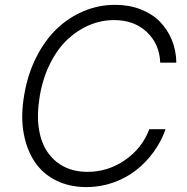

<svg xmlns="http://www.w3.org/2000/svg" viewBox="-20 -757 766 787"><path d="M702.8 -500H636.7Q634.2 -576 582.2 -625.4Q530.2 -674.7 447.4 -674.7Q394.9 -674.7 345.5 -653.8Q296.2 -632.8 255.1 -593.8Q214.1 -554.7 184.3 -494.3Q154.5 -433.9 142.4 -359.7Q130.3 -284.8 139.7 -227.3Q149.1 -169.7 176.7 -131Q204.2 -92.3 245.4 -72.4Q286.6 -52.6 338.1 -52.6Q423.7 -52.6 493.6 -101.7Q563.6 -150.9 592 -227.3H658.7Q641 -177.2 609.6 -133.9Q578.1 -90.6 536.8 -58.6Q495.4 -26.6 443.2 -8.3Q391 9.9 334.9 9.9Q265.6 9.9 211.1 -16.7Q156.6 -43.3 123 -92.7Q89.5 -142 76.9 -211.6Q64.3 -281.2 79.2 -367.5Q93 -451 127.7 -520.4Q162.3 -589.8 211.1 -637.3Q259.9 -684.7 321.9 -710.9Q383.9 -737.2 451.7 -737.2Q508.9 -737.2 556.1 -718.9Q603.3 -700.6 634.9 -668.7Q666.5 -636.7 684.3 -593.4Q702.1 -550.1 702.8 -500Z"/></svg>

Font: Karasuma Gothic
Style: Light Italic
Weight: 300
Italic angle: 9.39998°
Designer: Rasmus Andersson / Ryoko Nishizuka
Foundry: rsms
Version: Version 1.00